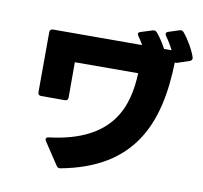

<svg xmlns="http://www.w3.org/2000/svg" viewBox="-96 -974 1191 1129"><g transform="rotate(10 500.0 -409.5)"><path d="M337 51C766 -29 882 -311 891 -679C895 -677 900 -677 905 -679L977 -703C988 -707 993 -716 989 -727C974 -772 940 -829 911 -863C904 -871 896 -873 886 -870L821 -849C813 -846 809 -842 809 -836C809 -832 810 -828 813 -824C829 -802 846 -774 860 -746H815C799 -777 778 -809 756 -835C749 -843 741 -845 731 -842L661 -820C652 -817 648 -813 648 -807C648 -804 650 -799 653 -795C664 -780 674 -763 684 -746L152 -745C140 -745 133 -738 133 -726L132 -367C132 -354 139 -348 151 -348H293C305 -348 312 -354 312 -367V-578L690 -579C682 -383 619 -162 237 -116C227 -115 221 -110 221 -103C221 -100 222 -96 225 -92L313 41C319 50 326 53 337 51Z"/></g></svg>

Font: LINE Seed JP_OTF ExtraBold
Style: Regular
Weight: 800
Designer: LY Corporation & Fontrix & Fontworks
Version: Version 1.013